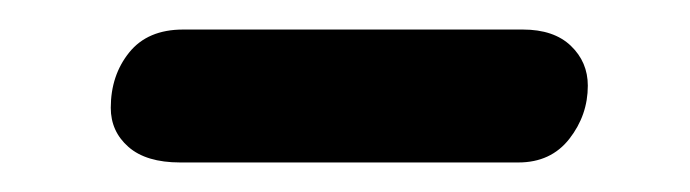

<svg xmlns="http://www.w3.org/2000/svg" viewBox="-20 -405 467 130"><path d="M55 -332Q55 -354 67.5 -369.5Q80 -385 104 -385H334Q355 -385 366.5 -374Q378 -363 378 -347Q378 -327 365.5 -311Q353 -295 331 -295H102Q79 -295 67 -305.5Q55 -316 55 -332Z"/></svg>

Font: SN Pro
Style: Italic
Weight: 400
Italic angle: -9°
Designer: Tobias Whetton
Foundry: Supernotes
Version: Version 1.003